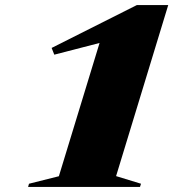

<svg xmlns="http://www.w3.org/2000/svg" viewBox="-20 -735 740 755"><path d="M211.5 -42 371.5 -566 193.5 -520 183 -546.5 518 -715H641.5L436.5 -42.5L534.5 -12.5L530.5 0H90.5L94 -12.5Z"/></svg>

Font: Newsreader 72pt ExtraBold
Style: Italic
Weight: 800
Italic angle: -17°
Designer: Hugues Gentile
Foundry: Production Type
Version: Version 1.003; ttfautohint (v1.8.3)